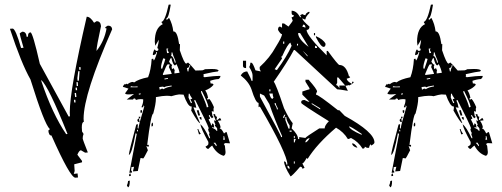

<svg xmlns="http://www.w3.org/2000/svg" viewBox="-20 -752 2197 840"><path d="M327.1 -446.3 333 -447.3 332 -459 326.2 -458ZM319.3 -398.4 325.2 -399.4 328.1 -440.4H322.3L318.4 -410.2ZM269.5 -165 275.4 -166Q192.4 -374 160.2 -402.3L161.1 -396.5Q209 -253.9 269.5 -165ZM315.4 -375 321.3 -376 320.3 -392.6H314.5ZM317.4 -357.4 316.4 -369.1 310.5 -368.2 311.5 -357.4ZM308.6 -327.1 314.5 -328.1 312.5 -345.7 306.6 -344.7ZM310.5 -303.7 309.6 -315.4H303.7L304.7 -303.7ZM309.6 25.4Q287.1 25.4 205.1 -159.2H204.1Q193.4 -159.2 191.4 -181.6Q197.3 -182.6 197.3 -188.5Q174.8 -207 113.3 -404.3Q73.2 -474.6 23.4 -626L35.2 -627Q47.9 -627 72.3 -542L83 -543Q66.4 -598.6 66.4 -606.4L77.1 -613.3H78.1Q94.7 -613.3 96.7 -590.8L102.5 -591.8V-594.7Q102.5 -609.4 113.3 -610.4Q123 -610.4 154.3 -472.7L280.3 -242.2L286.1 -243.2L285.2 -259.8Q285.2 -359.4 359.4 -678.7H360.4Q375 -678.7 391.6 -652.3L402.3 -659.2H403.3Q419.9 -659.2 421.9 -637.7Q402.3 -547.9 402.3 -531.2V-529.3Q436.5 -572.3 446.3 -627.9H444.3Q440.4 -627.9 440.4 -632.8L451.2 -639.6H454.1Q468.8 -639.6 470.7 -624Q345.7 -340.8 345.7 -232.4L346.7 -218.8Q337.9 -217.8 337.9 -194.3L338.9 -176.8L345.7 -166Q341.8 -157.2 341.8 -146.5Q341.8 -141.6 364.3 -85L352.5 -84L334 -94.7Q326.2 -93.8 318.4 -75.2L338.9 -47.9V-42L304.7 -33.2L306.6 -3.9L302.7 8.8L319.3 6.8L321.3 24.4Z M710.9 -519.5 718.8 -520.5 717.8 -524.4Q712.9 -531.2 712.9 -535.2Q715.8 -536.1 715.8 -539.1V-540L708 -539.1ZM745.1 -477.5 749 -478.5 746.1 -489.3Q735.4 -512.7 734.4 -522.5H730.5V-518.6Q730.5 -511.7 728.5 -506.8H729.5Q737.3 -506.8 745.1 -477.5ZM689.5 -451.2Q703.1 -489.3 703.1 -494.1L694.3 -497.1Q684.6 -470.7 684.6 -457Q684.6 -451.2 687.5 -451.2ZM743.2 -430.7 765.6 -433.6Q762.7 -450.2 752 -471.7L746.1 -465.8Q737.3 -465.8 729.5 -499Q724.6 -497.1 719.7 -482.4Q727.5 -468.8 733.4 -468.8L730.5 -460.9L732.4 -449.2L740.2 -454.1Q741.2 -446.3 745.1 -446.3Q743.2 -442.4 743.2 -437.5ZM693.4 -423.8 731.4 -428.7Q731.4 -432.6 718.8 -459Q721.7 -464.8 721.7 -468.8V-470.7Q717.8 -470.7 713.4 -470.2Q709 -469.7 692.4 -427.7ZM804.7 -439.5V-442.4Q804.7 -451.2 812.5 -463.9Q812.5 -467.8 808.6 -467.8V-465.8Q808.6 -456.1 797.9 -454.1L800.8 -439.5ZM700.2 -404.3 714.8 -407.2V-411.1L699.2 -408.2ZM582 -370.1V-374L567.4 -373Q557.6 -373 554.7 -375Q550.8 -374 550.8 -370.1ZM678.7 -359.4Q682.6 -362.3 685.5 -363.3Q688.5 -364.3 689.5 -364.3Q694.3 -364.3 694.3 -361.3Q710 -371.1 731.4 -374L730.5 -377.9Q700.2 -374 700.2 -370.1L692.4 -373L676.8 -371.1ZM587.9 -337.9 595.7 -339.8 594.7 -343.8 586.9 -341.8ZM884.8 -282.2 891.6 -284.2Q889.6 -300.8 863.3 -353.5H859.4L860.4 -345.7Q882.8 -296.9 884.8 -282.2ZM815.4 -300.8 819.3 -301.8V-305.7Q814.5 -310.5 813.5 -318.4L821.3 -320.3Q810.5 -335 809.6 -341.8H805.7L804.7 -325.2ZM580.1 -176.8 584 -177.7 583 -184.6 579.1 -183.6ZM963.9 -140.6 960.9 -156.2H957L958 -152.3Q958 -146.5 956.1 -140.6ZM924.8 -112.3 927.7 -114.3V-118.2Q923.8 -123 921.9 -127.9L914.1 -127Q923.8 -118.2 924.8 -112.3ZM545.9 3.9 578.1 -165Q577.1 -168.9 573.2 -168.9Q556.6 -77.1 543.9 -74.2V-75.2Q543.9 -86.9 576.2 -207L583 -209V-203.1Q583 -197.3 582 -192.4Q582 -189.5 585.9 -189.5V-190.4Q585.9 -202.1 611.3 -286.1Q610.4 -290 606.4 -290L607.4 -283.2L599.6 -282.2V-285.2Q606.4 -300.8 606.4 -312.5V-317.4L596.7 -318.4Q585 -318.4 574.2 -314.5Q573.2 -321.3 567.4 -321.3Q562.5 -320.3 562.5 -317.4V-316.4H534.2L566.4 -340.8Q551.8 -338.9 543 -338.9Q528.3 -338.9 527.3 -343.8L542 -364.3L521.5 -371.1H519.5Q517.6 -371.1 517.6 -372.1Q517.6 -375 525.4 -385.7V-381.8L534.2 -385.7Q537.1 -385.7 537.1 -382.8Q548.8 -392.6 559.6 -393.6L567.4 -391.6Q585 -405.3 627.9 -414.1Q640.6 -446.3 643.6 -494.1L650.4 -495.1L652.3 -487.3Q657.2 -488.3 667 -521.5Q667 -524.4 664.1 -524.4H663.1V-522.5Q663.1 -512.7 649.4 -510.7L648.4 -514.6Q652.3 -534.2 657.2 -536.1Q660.2 -529.3 665 -529.3Q672.9 -529.3 672.9 -535.2Q672.9 -541 668 -541Q674.8 -568.4 674.8 -576.2V-578.1L659.2 -551.8L657.2 -569.3Q657.2 -629.9 692.4 -646.5Q686.5 -652.3 686.5 -656.2Q702.1 -659.2 717.8 -731.4L725.6 -732.4L726.6 -729.5Q717.8 -672.9 708 -671.9L709 -664.1L719.7 -673.8Q734.4 -647.5 738.3 -614.3H740.2Q755.9 -614.3 763.7 -558.6L767.6 -559.6L766.6 -532.2Q786.1 -473.6 794.9 -473.6L802.7 -478.5Q810.5 -472.7 835 -443.4L865.2 -444.3Q870.1 -445.3 877 -449.2L906.2 -450.2Q935.5 -450.2 936.5 -442.4Q933.6 -442.4 933.6 -439.5Q918 -438.5 871.1 -427.7L870.1 -424.8L871.1 -421.9L870.1 -416H871.1Q873 -416 874 -414.1Q914.1 -419.9 944.3 -419.9V-418.9Q944.3 -412.1 936.5 -406.2Q918.9 -405.3 899.4 -398.4L901.4 -386.7H905.3Q913.1 -386.7 914.1 -380.9Q901.4 -365.2 877.9 -356.4Q886.7 -344.7 890.6 -323.2H886.7L887.7 -315.4L895.5 -319.3Q904.3 -310.5 916 -283.2Q914.1 -279.3 914.1 -272.5L915 -263.7L906.2 -265.6L909.2 -246.1L914.1 -240.2L907.2 -234.4Q898.4 -243.2 897.5 -249Q893.6 -249 893.6 -245.1Q898.4 -238.3 899.4 -233.4L892.6 -229.5Q903.3 -210.9 903.3 -204.1H907.2V-211.9Q915 -210.9 915.5 -205.1Q916 -199.2 917 -193.4L908.2 -196.3L909.2 -192.4Q925.8 -185.5 926.8 -179.7H930.7L929.7 -191.4L919.9 -202.1V-203.1Q919.9 -206.1 922.9 -207Q918 -214.8 916 -225.6L924.8 -222.7L913.1 -252L920.9 -252.9Q921.9 -241.2 929.7 -241.2Q927.7 -234.4 927.7 -226.6L931.6 -227.5L942.4 -236.3Q946.3 -231.4 948.2 -225.6L932.6 -223.6Q942.4 -210.9 945.3 -194.3Q941.4 -193.4 941.4 -189.5H942.4Q949.2 -189.5 960 -168L967.8 -173.8H971.7L986.3 -125L965.8 -126L959 -122.1L963.9 -114.3L966.8 -86.9Q966.8 -73.2 958 -70.3Q926.8 -80.1 908.2 -115.2Q904.3 -113.3 891.6 -100.6H890.6Q884.8 -100.6 878.9 -110.4Q891.6 -117.2 891.6 -122.1V-130.9Q859.4 -189.5 856.4 -209Q874 -194.3 895.5 -147.5H899.4Q898.4 -156.2 894.5 -163.1L896.5 -170.9Q891.6 -176.8 890.6 -186.5Q890.6 -189.5 893.6 -190.4Q886.7 -211.9 834 -314.5H830.1L831.1 -306.6Q835 -302.7 838.9 -280.3Q832 -282.2 828.1 -282.2H826.2Q827.1 -278.3 855.5 -212.9Q847.7 -212.9 816.4 -268.6Q818.4 -275.4 818.4 -282.2V-286.1H816.4Q801.8 -286.1 783.2 -337.9L763.7 -338.9Q752 -337.9 729.5 -331.1Q722.7 -333 709 -333Q692.4 -333 662.1 -327.1V-320.3Q662.1 -297.9 650.4 -254.9Q640.6 -253.9 624 -118.2H630.9V-110.4Q625 -110.4 620.1 -113.3L627 -94.7Q609.4 -59.6 606.4 -58.6Q600.6 -60.5 596.7 -60.5H594.7L583 -3.9L561.5 -2L566.4 -22.5L554.7 -20.5V-13.7Q554.7 -8.8 552.7 -8.8L557.6 -1V2.9ZM595.7 -256.8 593.8 -268.6 600.6 -270.5 601.6 -265.6Q601.6 -258.8 595.7 -256.8ZM587.9 -233.4 586.9 -241.2H593.8V-239.3Q593.8 -233.4 587.9 -233.4ZM590.8 -217.8H588.9Q583 -217.8 581.1 -224.6Q581.1 -232.4 587.9 -233.4ZM847.7 -246.1 840.8 -268.6 848.6 -270.5 855.5 -247.1ZM643.6 -198.2 642.6 -204.1Q642.6 -213.9 648.4 -215.8L649.4 -205.1Q649.4 -200.2 643.6 -198.2ZM862.3 -228.5H861.3Q854.5 -228.5 852.5 -239.3L860.4 -240.2ZM850.6 -164.1 843.8 -187.5H847.7Q848.6 -180.7 858.4 -166ZM544.9 18.6V14.6Q544.9 7.8 550.8 6.8L552.7 17.6ZM540 67.4 535.2 59.6Q540 47.9 540 42V40L547.9 38.1Q547.9 66.4 540 67.4Z M1325.2 -504.9V-509.8Q1305.7 -529.3 1304.7 -529.3Q1304.7 -528.3 1325.2 -504.9ZM1279.3 -551.8Q1284.2 -551.8 1284.2 -560.5H1279.3ZM1316.4 -630.9Q1316.4 -644.5 1306.6 -644.5L1302.7 -634.8Q1307.6 -634.8 1316.4 -630.9ZM1330.1 -546.9 1293 -607.4H1284.2Q1284.2 -581.1 1330.1 -546.9ZM1223.6 -560.5V-570.3H1218.8V-560.5ZM1191.4 -445.3Q1235.4 -504.9 1255.9 -551.8Q1251 -560.5 1251 -565.4Q1239.3 -561.5 1213.9 -504.9H1210L1213.9 -496.1L1181.6 -449.2ZM1367.2 -542Q1367.2 -551.8 1358.4 -551.8V-542ZM1163.1 -352.5V-361.3H1158.2V-352.5ZM1213.9 -152.3V-157.2Q1181.6 -228.5 1158.2 -296.9L1135.7 -334L1117.2 -342.8V-329.1Q1210 -159.2 1210 -152.3ZM1172.9 -319.3Q1172.9 -324.2 1176.8 -324.2Q1172.9 -332 1172.9 -342.8H1158.2Q1164.1 -319.3 1172.9 -319.3ZM1195.3 -273.4V-278.3Q1186.5 -293 1186.5 -300.8H1181.6V-296.9Q1191.4 -281.2 1191.4 -273.4ZM1380.9 -273.4V-278.3L1343.8 -300.8V-296.9ZM1223.6 -236.3Q1223.6 -241.2 1228.5 -250H1223.6L1218.8 -240.2V-236.3ZM1247.1 -189.5V-203.1Q1232.4 -224.6 1232.4 -240.2H1228.5V-226.6L1242.2 -189.5ZM1562.5 -162.1V-166Q1514.6 -199.2 1506.8 -199.2Q1509.8 -184.6 1562.5 -162.1ZM1255.9 -175.8V-180.7H1247.1V-175.8ZM1269.5 -147.5V-157.2H1265.6V-147.5ZM1316.4 -128.9Q1323.2 -128.9 1335 -147.5Q1323.2 -147.5 1316.4 -133.8ZM1269.5 -128.9Q1269.5 -133.8 1274.4 -143.6H1265.6V-128.9ZM1269.5 -36.1V-45.9H1265.6V-36.1ZM1247.1 -13.7Q1247.1 -27.3 1237.3 -27.3Q1237.3 -13.7 1247.1 -13.7ZM1464.8 -366.2V-377.9H1490.2L1460 -413.1H1455.1V-389.6L1450.2 -379.9Q1457 -379.9 1464.8 -366.2ZM1520.5 -384.8V-394.5H1525.4L1527.3 -392.6Q1527.3 -389.6 1520.5 -384.8ZM1251 19.5Q1222.7 -25.4 1222.7 -45.9Q1232.4 -45.9 1232.4 -32.2H1237.3Q1237.3 -78.1 1116.2 -287.1Q1116.2 -283.2 1111.3 -283.2V-301.8Q1098.6 -301.8 1080.1 -361.3Q1068.4 -394.5 1033.2 -421.9Q1043 -439.5 1061.5 -439.5Q1080.1 -404.3 1080.1 -398.4H1085V-421.9Q1085 -435.5 1070.3 -459Q1075.2 -466.8 1075.2 -477.5H1080.1Q1085.9 -477.5 1097.7 -444.3L1121.1 -439.5L1116.2 -449.2V-459Q1161.1 -500 1186.5 -546.9Q1213.9 -590.8 1213.9 -602.5Q1207 -602.5 1196.3 -621.1Q1196.3 -635.7 1205.1 -635.7L1213.9 -630.9V-649.4H1222.7L1242.2 -635.7Q1260.7 -659.2 1260.7 -662.1Q1255.9 -671.9 1255.9 -676.8Q1265.6 -676.8 1265.6 -685.5Q1255.9 -685.5 1255.9 -695.3V-705.1Q1277.3 -705.1 1293 -676.8H1297.9L1293 -685.5L1302.7 -690.4Q1310.5 -685.5 1316.4 -685.5Q1316.4 -693.4 1330.1 -700.2H1334V-695.3Q1316.4 -678.7 1316.4 -667H1312.5L1302.7 -671.9Q1302.7 -662.1 1334 -635.7Q1334 -621.1 1321.3 -621.1Q1321.3 -596.7 1409.2 -509.8V-529.3H1414.1Q1459 -467.8 1464.8 -467.8Q1494.1 -467.8 1506.8 -418Q1511.7 -418 1511.7 -413.1Q1502 -408.2 1497.1 -408.2Q1497.1 -396.5 1520.5 -384.8L1507.8 -377.9L1506.8 -379.9Q1499 -377 1491.2 -377L1502 -354.5Q1464.8 -361.3 1455.1 -361.3L1269.5 -533.2H1265.6Q1240.2 -484.4 1177.7 -394.5Q1187.5 -383.8 1222.7 -278.3Q1245.1 -231.4 1260.7 -212.9L1255.9 -190.4Q1284.2 -163.1 1284.2 -143.6H1289.1V-152.3Q1293 -152.3 1316.4 -148.4Q1316.4 -152.3 1377 -190.4H1400.4Q1400.4 -203.1 1418.9 -221.7Q1297.9 -296.9 1297.9 -301.8V-306.6Q1297.9 -314.5 1312.5 -314.5Q1326.2 -306.6 1334 -306.6L1302.7 -337.9V-351.6Q1331.1 -361.3 1334 -361.3V-366.2L1316.4 -394.5V-403.3H1330.1Q1367.2 -361.3 1367.2 -351.6Q1362.3 -342.8 1362.3 -337.9Q1373 -337.9 1460 -268.6Q1460 -270.5 1461.9 -270.5L1464.8 -269.5L1488.3 -245.1Q1618.2 -173.8 1618.2 -128.9Q1618.2 -122.1 1603.5 -115.2Q1603.5 -120.1 1599.6 -120.1Q1594.7 -110.4 1594.7 -105.5H1585L1576.2 -110.4Q1576.2 -101.6 1566.4 -101.6Q1546.9 -132.8 1515.6 -148.4Q1506.8 -143.6 1502 -143.6Q1483.4 -174.8 1450.2 -193.4Q1365.2 -121.1 1325.2 -55.7Q1325.2 -60.5 1321.3 -60.5Q1308.6 -37.1 1302.7 -37.1L1312.5 -17.6L1302.7 -13.7Q1302.7 -22.5 1293 -22.5Q1256.8 19.5 1251 19.5ZM1358.4 -597.7H1353.5V-607.4H1358.4ZM1395.5 -546.9Q1383.8 -546.9 1362.3 -588.9V-593.8Q1394.5 -580.1 1404.3 -560.5Q1404.3 -546.9 1395.5 -546.9ZM1056.6 -454.1Q1043 -454.1 1043 -463.9V-486.3H1056.6ZM1543.9 -106.4H1539.1Q1520.5 -113.3 1520.5 -125Q1532.2 -125 1543.9 -106.4Z M1858.4 -519.5 1866.2 -520.5 1865.2 -524.4Q1860.4 -531.2 1860.4 -535.2Q1863.3 -536.1 1863.3 -539.1V-540L1855.5 -539.1ZM1892.6 -477.5 1896.5 -478.5 1893.6 -489.3Q1882.8 -512.7 1881.8 -522.5H1877.9V-518.6Q1877.9 -511.7 1876 -506.8H1877Q1884.8 -506.8 1892.6 -477.5ZM1836.9 -451.2Q1850.6 -489.3 1850.6 -494.1L1841.8 -497.1Q1832 -470.7 1832 -457Q1832 -451.2 1835 -451.2ZM1890.6 -430.7 1913.1 -433.6Q1910.2 -450.2 1899.4 -471.7L1893.6 -465.8Q1884.8 -465.8 1877 -499Q1872.1 -497.1 1867.2 -482.4Q1875 -468.8 1880.9 -468.8L1877.9 -460.9L1879.9 -449.2L1887.7 -454.1Q1888.7 -446.3 1892.6 -446.3Q1890.6 -442.4 1890.6 -437.5ZM1840.8 -423.8 1878.9 -428.7Q1878.9 -432.6 1866.2 -459Q1869.1 -464.8 1869.1 -468.8V-470.7Q1865.2 -470.7 1860.8 -470.2Q1856.4 -469.7 1839.8 -427.7ZM1952.1 -439.5V-442.4Q1952.1 -451.2 1960 -463.9Q1960 -467.8 1956.1 -467.8V-465.8Q1956.1 -456.1 1945.3 -454.1L1948.2 -439.5ZM1847.7 -404.3 1862.3 -407.2V-411.1L1846.7 -408.2ZM1729.5 -370.1V-374L1714.8 -373Q1705.1 -373 1702.1 -375Q1698.2 -374 1698.2 -370.1ZM1826.2 -359.4Q1830.1 -362.3 1833 -363.3Q1835.9 -364.3 1836.9 -364.3Q1841.8 -364.3 1841.8 -361.3Q1857.4 -371.1 1878.9 -374L1877.9 -377.9Q1847.7 -374 1847.7 -370.1L1839.8 -373L1824.2 -371.1ZM1735.4 -337.9 1743.2 -339.8 1742.2 -343.8 1734.4 -341.8ZM2032.2 -282.2 2039.1 -284.2Q2037.1 -300.8 2010.7 -353.5H2006.8L2007.8 -345.7Q2030.3 -296.9 2032.2 -282.2ZM1962.9 -300.8 1966.8 -301.8V-305.7Q1961.9 -310.5 1960.9 -318.4L1968.8 -320.3Q1958 -335 1957 -341.8H1953.1L1952.1 -325.2ZM1727.5 -176.8 1731.4 -177.7 1730.5 -184.6 1726.6 -183.6ZM2111.3 -140.6 2108.4 -156.2H2104.5L2105.5 -152.3Q2105.5 -146.5 2103.5 -140.6ZM2072.3 -112.3 2075.2 -114.3V-118.2Q2071.3 -123 2069.3 -127.9L2061.5 -127Q2071.3 -118.2 2072.3 -112.3ZM1693.4 3.9 1725.6 -165Q1724.6 -168.9 1720.7 -168.9Q1704.1 -77.1 1691.4 -74.2V-75.2Q1691.4 -86.9 1723.6 -207L1730.5 -209V-203.1Q1730.5 -197.3 1729.5 -192.4Q1729.5 -189.5 1733.4 -189.5V-190.4Q1733.4 -202.1 1758.8 -286.1Q1757.8 -290 1753.9 -290L1754.9 -283.2L1747.1 -282.2V-285.2Q1753.9 -300.8 1753.9 -312.5V-317.4L1744.1 -318.4Q1732.4 -318.4 1721.7 -314.5Q1720.7 -321.3 1714.8 -321.3Q1710 -320.3 1710 -317.4V-316.4H1681.6L1713.9 -340.8Q1699.2 -338.9 1690.4 -338.9Q1675.8 -338.9 1674.8 -343.8L1689.5 -364.3L1668.9 -371.1H1667Q1665 -371.1 1665 -372.1Q1665 -375 1672.9 -385.7V-381.8L1681.6 -385.7Q1684.6 -385.7 1684.6 -382.8Q1696.3 -392.6 1707 -393.6L1714.8 -391.6Q1732.4 -405.3 1775.4 -414.1Q1788.1 -446.3 1791 -494.1L1797.9 -495.1L1799.8 -487.3Q1804.7 -488.3 1814.5 -521.5Q1814.5 -524.4 1811.5 -524.4H1810.5V-522.5Q1810.5 -512.7 1796.9 -510.7L1795.9 -514.6Q1799.8 -534.2 1804.7 -536.1Q1807.6 -529.3 1812.5 -529.3Q1820.3 -529.3 1820.3 -535.2Q1820.3 -541 1815.4 -541Q1822.3 -568.4 1822.3 -576.2V-578.1L1806.6 -551.8L1804.7 -569.3Q1804.7 -629.9 1839.8 -646.5Q1834 -652.3 1834 -656.2Q1849.6 -659.2 1865.2 -731.4L1873 -732.4L1874 -729.5Q1865.2 -672.9 1855.5 -671.9L1856.4 -664.1L1867.2 -673.8Q1881.8 -647.5 1885.7 -614.3H1887.7Q1903.3 -614.3 1911.1 -558.6L1915 -559.6L1914.1 -532.2Q1933.6 -473.6 1942.4 -473.6L1950.2 -478.5Q1958 -472.7 1982.4 -443.4L2012.7 -444.3Q2017.6 -445.3 2024.4 -449.2L2053.7 -450.2Q2083 -450.2 2084 -442.4Q2081.1 -442.4 2081.1 -439.5Q2065.4 -438.5 2018.6 -427.7L2017.6 -424.8L2018.6 -421.9L2017.6 -416H2018.6Q2020.5 -416 2021.5 -414.1Q2061.5 -419.9 2091.8 -419.9V-418.9Q2091.8 -412.1 2084 -406.2Q2066.4 -405.3 2046.9 -398.4L2048.8 -386.7H2052.7Q2060.5 -386.7 2061.5 -380.9Q2048.8 -365.2 2025.4 -356.4Q2034.2 -344.7 2038.1 -323.2H2034.2L2035.2 -315.4L2043 -319.3Q2051.8 -310.5 2063.5 -283.2Q2061.5 -279.3 2061.5 -272.5L2062.5 -263.7L2053.7 -265.6L2056.6 -246.1L2061.5 -240.2L2054.7 -234.4Q2045.9 -243.2 2044.9 -249Q2041 -249 2041 -245.1Q2045.9 -238.3 2046.9 -233.4L2040 -229.5Q2050.8 -210.9 2050.8 -204.1H2054.7V-211.9Q2062.5 -210.9 2063 -205.1Q2063.5 -199.2 2064.5 -193.4L2055.7 -196.3L2056.6 -192.4Q2073.2 -185.5 2074.2 -179.7H2078.1L2077.1 -191.4L2067.4 -202.1V-203.1Q2067.4 -206.1 2070.3 -207Q2065.4 -214.8 2063.5 -225.6L2072.3 -222.7L2060.5 -252L2068.4 -252.9Q2069.3 -241.2 2077.1 -241.2Q2075.2 -234.4 2075.2 -226.6L2079.1 -227.5L2089.8 -236.3Q2093.8 -231.4 2095.7 -225.6L2080.1 -223.6Q2089.8 -210.9 2092.8 -194.3Q2088.9 -193.4 2088.9 -189.5H2089.8Q2096.7 -189.5 2107.4 -168L2115.2 -173.8H2119.1L2133.8 -125L2113.3 -126L2106.4 -122.1L2111.3 -114.3L2114.3 -86.9Q2114.3 -73.2 2105.5 -70.3Q2074.2 -80.1 2055.7 -115.2Q2051.8 -113.3 2039.1 -100.6H2038.1Q2032.2 -100.6 2026.4 -110.4Q2039.1 -117.2 2039.1 -122.1V-130.9Q2006.8 -189.5 2003.9 -209Q2021.5 -194.3 2043 -147.5H2046.9Q2045.9 -156.2 2042 -163.1L2043.9 -170.9Q2039.1 -176.8 2038.1 -186.5Q2038.1 -189.5 2041 -190.4Q2034.2 -211.9 1981.4 -314.5H1977.5L1978.5 -306.6Q1982.4 -302.7 1986.3 -280.3Q1979.5 -282.2 1975.6 -282.2H1973.6Q1974.6 -278.3 2002.9 -212.9Q1995.1 -212.9 1963.9 -268.6Q1965.8 -275.4 1965.8 -282.2V-286.1H1963.9Q1949.2 -286.1 1930.7 -337.9L1911.1 -338.9Q1899.4 -337.9 1877 -331.1Q1870.1 -333 1856.4 -333Q1839.8 -333 1809.6 -327.1V-320.3Q1809.6 -297.9 1797.9 -254.9Q1788.1 -253.9 1771.5 -118.2H1778.3V-110.4Q1772.5 -110.4 1767.6 -113.3L1774.4 -94.7Q1756.8 -59.6 1753.9 -58.6Q1748 -60.5 1744.1 -60.5H1742.2L1730.5 -3.9L1709 -2L1713.9 -22.5L1702.1 -20.5V-13.7Q1702.1 -8.8 1700.2 -8.8L1705.1 -1V2.9ZM1743.2 -256.8 1741.2 -268.6 1748 -270.5 1749 -265.6Q1749 -258.8 1743.2 -256.8ZM1735.4 -233.4 1734.4 -241.2H1741.2V-239.3Q1741.2 -233.4 1735.4 -233.4ZM1738.3 -217.8H1736.3Q1730.5 -217.8 1728.5 -224.6Q1728.5 -232.4 1735.4 -233.4ZM1995.1 -246.1 1988.3 -268.6 1996.1 -270.5 2002.9 -247.1ZM1791 -198.2 1790 -204.1Q1790 -213.9 1795.9 -215.8L1796.9 -205.1Q1796.9 -200.2 1791 -198.2ZM2009.8 -228.5H2008.8Q2002 -228.5 2000 -239.3L2007.8 -240.2ZM1998 -164.1 1991.2 -187.5H1995.1Q1996.1 -180.7 2005.9 -166ZM1692.4 18.6V14.6Q1692.4 7.8 1698.2 6.8L1700.2 17.6ZM1687.5 67.4 1682.6 59.6Q1687.5 47.9 1687.5 42V40L1695.3 38.1Q1695.3 66.4 1687.5 67.4Z"/></svg>

Font: Blackcraft
Style: Regular
Weight: 400
Designer: GGBotNet
Foundry: GGBotNet
Version: 1.00